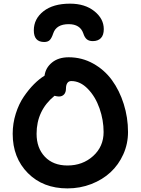

<svg xmlns="http://www.w3.org/2000/svg" viewBox="-20 -1002 773 1056"><path d="M365.2 -981.9Q447.3 -981.9 499 -940.4Q550.8 -898.9 550.8 -841.8Q550.8 -808.6 534.7 -792.2Q518.6 -775.9 490.2 -775.9Q469.7 -775.9 457.5 -785.9Q445.3 -795.9 438 -818.8Q420.4 -869.1 357.9 -869.1Q290 -869.1 272.9 -818.8Q264.2 -792.5 253.7 -781.7Q243.2 -771 223.1 -771Q166 -771 166 -835Q166 -898.4 219.2 -940.2Q272.5 -981.9 365.2 -981.9ZM351.1 34.2Q216.8 34.2 133.3 -50Q49.8 -134.3 49.8 -266.1Q49.8 -323.2 66.7 -376.7Q83.5 -430.2 110.8 -470.2Q138.2 -510.3 167 -539.1Q195.8 -567.9 225.1 -585.9Q230.5 -628.9 265.9 -658Q301.3 -687 357.9 -687Q430.2 -687 492.2 -652.6Q554.2 -618.2 595.7 -561.3Q637.2 -504.4 660.6 -429.9Q684.1 -355.5 684.1 -275.9Q684.1 -210.9 658.2 -153.3Q632.3 -95.7 588.1 -54.7Q543.9 -13.7 482.2 10.3Q420.4 34.2 351.1 34.2ZM181.2 -266.1Q181.2 -188 226.8 -139.9Q272.5 -91.8 351.1 -91.8Q434.6 -91.8 492.2 -143.8Q549.8 -195.8 549.8 -275.9Q549.8 -341.8 527.3 -406Q504.9 -470.2 463.1 -513.2Q421.4 -556.2 372.1 -556.2Q357.4 -556.2 350.1 -544.9Q342.8 -533.7 342.8 -515.1Q342.8 -494.1 332.3 -482.7Q321.8 -471.2 304.2 -471.2Q295.4 -471.2 279.8 -475.1Q181.2 -394.5 181.2 -266.1Z"/></svg>

Font: Shantell Sans Bouncy
Style: Regular
Weight: 600
Designer: Stephen Nixon, Anya Danilova, Shantell Martin
Foundry: Arrow Type
Version: Version 1.006;[9816181b4]